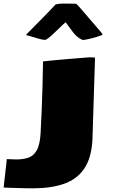

<svg xmlns="http://www.w3.org/2000/svg" viewBox="-51 -816 657 1055"><path d="M130.4 218.8Q113.3 218.8 88.6 218.3Q64 217.8 38.8 217Q13.7 216.3 -5.6 215.6Q-24.9 214.8 -30.8 214.4V213.9Q-30.8 209.5 -28.1 187.3Q-25.4 165 -22.2 136.7Q-19 108.4 -16.4 85.7Q-13.7 63 -13.7 58.1Q0.5 58.6 13.7 59.3Q26.9 60.1 39.1 60.1Q77.1 60.1 106 50Q134.8 40 152.1 7.8Q169.4 -24.4 172.4 -89.8Q175.8 -155.8 178.2 -214.6Q180.7 -273.4 182.4 -336.7Q184.1 -399.9 185.5 -478.5Q204.6 -481 235.8 -483.9Q267.1 -486.8 303.7 -490Q340.3 -493.2 376 -496.1Q411.6 -499 439.5 -501H440.9Q457.5 -501 471.2 -499.5L457 -50.3Q452.1 50.3 412.6 109.4Q373 168.5 301.8 193.6Q230.5 218.8 130.4 218.8ZM403.3 -596.2Q372.6 -608.9 351.1 -637.9Q329.6 -667 309.6 -693.8Q295.4 -682.1 274.2 -660.9Q252.9 -639.6 232.2 -620.8Q211.4 -602.1 197.8 -596.7Q186 -596.7 164.3 -602.5Q142.6 -608.4 121.8 -615Q101.1 -621.6 91.8 -623.5Q99.1 -632.8 108.6 -641.8Q118.2 -650.9 128.9 -662.1L189.5 -723.6Q206.5 -740.7 222.2 -757.3Q237.8 -773.9 254.4 -791.5Q274.4 -796.9 298.3 -796.4Q322.3 -795.9 341.8 -795.9Q348.6 -795.9 355.2 -795.9Q361.8 -795.9 368.2 -794.9Q377.9 -786.1 397.2 -763.7Q416.5 -741.2 438.2 -715.8Q460 -690.4 476.1 -671.9Q483.4 -663.6 495.6 -649.4Q507.8 -635.3 513.2 -625.5Q504.4 -620.6 481.2 -613.5Q458 -606.4 435.1 -601.3Q412.1 -596.2 403.3 -596.2Z"/></svg>

Font: Seymour One
Style: Regular
Weight: 400
Designer: Vernon Adams
Foundry: Vernon Adams
Version: Version 1.100; ttfautohint (v1.8.4.7-5d5b);gftools[0.9.33]